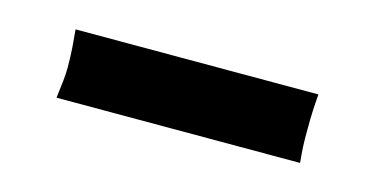

<svg xmlns="http://www.w3.org/2000/svg" viewBox="-29 -753 490 251"><g transform="rotate(15 216.0 -627.5)"><path d="M51.3 -581.1Q53.2 -596.2 54.2 -605.5Q55.2 -614.7 55.2 -623Q55.2 -637.2 54.2 -650.9Q53.2 -664.6 52.2 -673.8H380.9Q379.9 -661.6 379.4 -651.1Q378.9 -640.6 378.9 -627Q378.9 -619.1 378.9 -613.5Q378.9 -607.9 379.2 -602.8Q379.4 -597.7 379.9 -592.5Q380.4 -587.4 380.9 -581.1Z"/></g></svg>

Font: Hammersmith One
Style: Regular
Weight: 400
Designer: Nicole Fally
Foundry: Nicole Fally
Version: Version 1.002